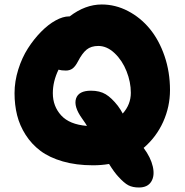

<svg xmlns="http://www.w3.org/2000/svg" viewBox="-20 -729 824 857"><path d="M395 8.8Q320.3 8.8 260.3 -8.5Q200.2 -25.9 160.6 -55.7Q121.1 -85.4 94.5 -127Q67.9 -168.5 56.4 -214.6Q44.9 -260.7 44.9 -313Q44.9 -365.7 61.5 -418.7Q78.1 -471.7 104.7 -513.2Q131.3 -554.7 163.6 -587.4Q195.8 -620.1 228.5 -637.9Q261.2 -655.8 288.1 -655.8H291Q360.4 -709 434.1 -709Q495.1 -709 551 -679.9Q606.9 -650.9 648.4 -600.6Q689.9 -550.3 714.4 -479Q738.8 -407.7 738.8 -327.1Q738.8 -252.9 708.3 -185.1Q677.7 -117.2 621.1 -68.8Q652.8 -26.4 662.1 14.6Q671.4 55.7 655 81.8Q638.7 107.9 600.1 107.9Q572.3 107.9 553.2 98.1Q534.2 88.4 507.8 59.1Q490.2 40.5 466.8 2.9Q432.6 8.8 395 8.8ZM215.8 -313Q215.8 -254.9 252.9 -214.1Q290 -173.3 368.2 -167Q363.3 -176.3 346.2 -200.2Q308.1 -253.4 319.3 -288.8Q330.6 -324.2 386.2 -324.2Q425.3 -324.2 451.7 -308.3Q478 -292.5 505.9 -256.8Q519 -239.3 527.8 -222.2Q564 -262.7 564 -314.9Q564 -362.8 544.9 -410.9Q525.9 -459 491.7 -491.5Q457.5 -523.9 418.9 -523.9Q386.7 -523.9 366.7 -507.6Q346.7 -491.2 328.1 -455.1Q316.4 -432.6 304 -423.3Q291.5 -414.1 273.9 -414.1Q254.4 -414.1 241.2 -418Q215.8 -365.7 215.8 -313Z"/></svg>

Font: Shantell Sans Normal
Style: Regular
Weight: 800
Designer: Stephen Nixon, Anya Danilova, Shantell Martin
Foundry: Arrow Type
Version: Version 1.006;[559af2be0]